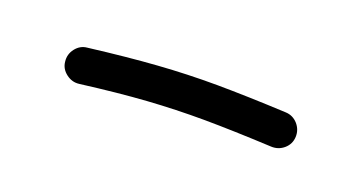

<svg xmlns="http://www.w3.org/2000/svg" viewBox="-22 -148 530 280"><g transform="rotate(20 242.5 -7.5)"><path d="M65.9 2.9Q64.5 -8.3 71.5 -17.3Q78.6 -26.4 89.4 -27.3Q149.4 -34.7 194.6 -37.8Q239.7 -41 285.9 -40.8Q332 -40.5 393.6 -37.6Q404.8 -37.1 412.4 -28.6Q419.9 -20 419.4 -8.8Q418.9 2.4 410.4 9.8Q401.9 17.1 390.6 16.6Q330.6 13.7 286.1 13.4Q241.7 13.2 198 16.1Q154.3 19 96.2 26.4Q85.4 27.8 76.2 20.8Q66.9 13.7 65.9 2.9Z"/></g></svg>

Font: Mikhak Light
Style: Regular
Weight: 300
Designer: Amin Abedi
Version: Version 3.3